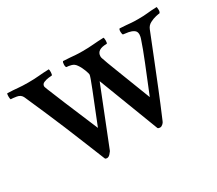

<svg xmlns="http://www.w3.org/2000/svg" viewBox="-88 -595 881 780"><g transform="rotate(-30 352.5 -204.5)"><path d="M99 -415Q127 -415 147.5 -417Q168 -419 197 -420Q199 -416 198.5 -405Q198 -394 195 -392Q191 -392 179 -390.5Q167 -389 156.5 -384.5Q146 -380 146 -369Q146 -367 151 -354Q160 -331 185 -271Q210 -211 251 -114Q289 -209 309.5 -260.5Q330 -312 330 -319Q330 -324 323.5 -341.5Q317 -359 307 -373Q299 -385 286 -388.5Q273 -392 264 -392Q260 -394 260 -405Q260 -416 264 -420Q284 -419 296.5 -418Q309 -417 321 -416Q333 -415 353 -415Q381 -415 403 -417Q425 -419 454 -420Q456 -416 456 -405.5Q456 -395 453 -392Q405 -392 405 -360Q405 -355 407 -350Q413 -331 434.5 -276Q456 -221 496 -117Q525 -188 548.5 -246.5Q572 -305 582 -336Q585 -344 586 -350Q587 -356 587 -359Q587 -373 577 -379.5Q567 -386 553.5 -388.5Q540 -391 529 -392Q526 -394 525.5 -405Q525 -416 529 -420Q549 -419 560 -418Q571 -417 582.5 -416Q594 -415 614 -415Q642 -415 658 -417Q674 -419 703 -420Q704 -418 704.5 -407Q705 -396 700 -392Q696 -392 682.5 -389Q669 -386 654.5 -378.5Q640 -371 634 -356Q607 -288 585.5 -234.5Q564 -181 542.5 -127.5Q521 -74 492 -6Q490 0 483.5 5.5Q477 11 472 11Q462 11 460 7L352 -275L246 -8Q245 -6 237.5 2.5Q230 11 222 11Q215 11 213 7Q190 -50 171.5 -95.5Q153 -141 135.5 -183.5Q118 -226 98.5 -270.5Q79 -315 55 -370Q48 -386 29.5 -389Q11 -392 2 -392Q0 -397 0 -406.5Q0 -416 2 -420Q32 -419 50.5 -417Q69 -415 99 -415Z"/></g></svg>

Font: Amiri Quran
Style: Regular
Weight: 400
Designer: Khaled Hosny
Version: Version 0.117